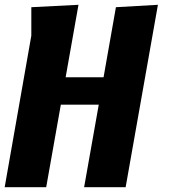

<svg xmlns="http://www.w3.org/2000/svg" viewBox="-50 -780 720 800"><path d="M300.5 0H473.5L608 -760L433 -750L381.5 -458H223.5L277 -760L80.5 -750V-631.5L-30.5 0H142.5L203.5 -344H361.5Z"/></svg>

Font: B612
Style: Regular
Weight: 700
Italic angle: -10°
Designer: Nicolas Chauveau, Thomas Paillot, Jonathan Favre-Lamarine, Jean-Luc Vinot
Foundry: AIRBUS
Version: Version 1.008